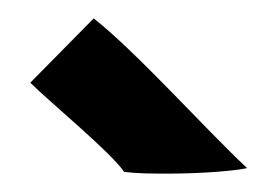

<svg xmlns="http://www.w3.org/2000/svg" viewBox="-20 -710 295 209"><path d="M115 -523C129 -521 146 -521 163 -521C199 -521 236 -524 249 -527C203 -570 129 -653 82 -690L13 -620L14 -619C33 -600 102 -543 115 -523Z"/></svg>

Font: HEYCLAY
Style: Regular
Weight: 400
Designer: Marcelo Magalhaes
Foundry: Marcelo Magalhães
Version: Version 1.300;hotconv 1.0.109;makeotfexe 2.5.65596